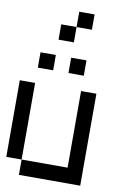

<svg xmlns="http://www.w3.org/2000/svg" viewBox="-114 -1167 828 1234"><g transform="rotate(10 300.0 -550.0)"><path d="M0 -100V-600H100V-100ZM100 -100H400V-600H500V0H100ZM100 -700V-800H200V-700ZM300 -1100H400V-1000H300ZM200 -900V-1000H300V-900ZM300 -700V-800H400V-700Z"/></g></svg>

Font: Galmuri9 Regular
Style: Regular
Weight: 400
Designer: Lee Minseo (quiple)
Version: Version 2.399;hotconv 1.1.1;makeotfexe 2.6.0 DEVELOPMENT